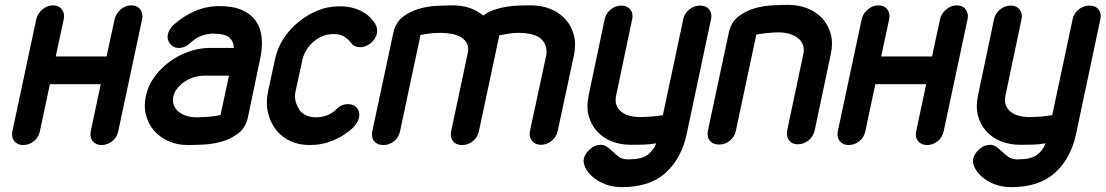

<svg xmlns="http://www.w3.org/2000/svg" viewBox="-20 -586 4543 789"><path d="M129 -507Q134 -530 154 -547Q174 -564 197 -564Q222 -564 234.5 -547Q247 -530 242 -507L209 -354H418L451 -507Q456 -530 476 -547Q496 -564 519 -564Q544 -564 556.5 -547Q569 -530 564 -507L466 -47Q461 -22 441.5 -6Q422 10 397 10Q374 10 361 -6Q348 -22 353 -47L394 -240H185L144 -47Q139 -22 119.5 -6Q100 10 75 10Q52 10 39 -6Q26 -22 31 -47Z M941 -389Q940 -416 922 -432Q904 -448 852 -448Q826 -446 805 -438Q784 -430 764 -411Q741 -389 715 -389Q692 -389 678.5 -406.5Q665 -424 670 -446Q672 -455 678 -465Q684 -475 692 -483Q735 -521 782.5 -541Q830 -561 882 -561Q939 -561 976 -544Q1013 -527 1032.5 -498Q1052 -469 1055.5 -429.5Q1059 -390 1049 -344L999 -105Q990 -62 960.5 -39Q931 -16 894 -5Q857 6 818 8Q779 10 751 10Q709 10 673.5 -5.5Q638 -21 614 -48Q590 -75 580 -112.5Q570 -150 580 -194Q589 -235 615 -270.5Q641 -306 677 -332.5Q713 -359 756 -374Q799 -389 841 -389ZM921 -275H817Q799 -275 779 -269Q759 -263 742 -252.5Q725 -242 711.5 -226.5Q698 -211 693 -193Q688 -170 694.5 -153.5Q701 -137 715 -126Q729 -115 748 -109.5Q767 -104 788 -104Q809 -104 836 -106Q863 -108 886 -113Z M1363 -138Q1383 -158 1410 -158Q1431 -158 1443 -146Q1461 -129 1455 -102Q1451 -82 1432 -63H1433Q1395 -28 1349.5 -9Q1304 10 1253 10Q1208 10 1172.5 -6.5Q1137 -23 1113 -54Q1090 -85 1081 -124Q1072 -163 1081 -208L1110 -342Q1120 -389 1145.5 -428Q1171 -467 1207 -496Q1242 -525 1284.5 -542.5Q1327 -560 1374 -560Q1410 -560 1435.5 -552Q1461 -544 1478.5 -532.5Q1496 -521 1506.5 -508.5Q1517 -496 1523 -487H1522Q1533 -469 1529 -449Q1527 -438 1519 -426Q1511 -414 1500 -406Q1480 -392 1460 -392Q1449 -392 1438.5 -396.5Q1428 -401 1422 -411Q1421 -412 1419.5 -413Q1418 -414 1418 -416Q1410 -425 1394.5 -435.5Q1379 -446 1350 -446Q1306 -446 1270 -416Q1253 -402 1240.5 -382.5Q1228 -363 1223 -342L1194 -208Q1190 -187 1195 -169Q1200 -151 1211 -134H1210Q1234 -104 1279 -104Q1301 -104 1323.5 -112Q1346 -120 1363 -138Z M1624 -47Q1619 -22 1599.5 -6Q1580 10 1555 10Q1530 10 1517.5 -6Q1505 -22 1510 -47L1596 -450Q1605 -492 1633.5 -515Q1662 -538 1699 -549Q1736 -560 1774 -562Q1812 -564 1840 -564Q1916 -564 1966 -522Q1987 -538 2013 -546.5Q2039 -555 2066 -559Q2093 -563 2118 -563.5Q2143 -564 2163 -564Q2206 -564 2242.5 -549Q2279 -534 2303.5 -507Q2328 -480 2338 -443Q2348 -406 2339 -361L2272 -49Q2267 -24 2247.5 -7.5Q2228 9 2202 9Q2179 9 2166 -7.5Q2153 -24 2158 -49L2225 -360Q2228 -386 2220 -403.5Q2212 -421 2196.5 -431.5Q2181 -442 2159 -446.5Q2137 -451 2113 -451Q2093 -451 2072.5 -448Q2052 -445 2032 -441L1948 -47Q1943 -22 1923.5 -6Q1904 10 1879 10Q1854 10 1841.5 -6Q1829 -22 1834 -47L1902 -367Q1907 -391 1899 -407Q1891 -423 1874.5 -433Q1858 -443 1835.5 -447Q1813 -451 1789 -451Q1768 -451 1747.5 -448.5Q1727 -446 1708 -442Z M2802 -36Q2781 64 2716 123.5Q2651 183 2536 183Q2496 183 2465.5 170.5Q2435 158 2414.5 140Q2394 122 2385 102Q2376 82 2379 67Q2384 45 2404.5 27Q2425 9 2448 9Q2463 9 2474.5 17.5Q2486 26 2497 36Q2508 47 2522.5 58Q2537 69 2561 69Q2616 69 2640.5 51Q2665 33 2677 3Q2648 8 2621.5 8.5Q2595 9 2573 9Q2529 9 2493 -5.5Q2457 -20 2433 -46.5Q2409 -73 2399 -110.5Q2389 -148 2399 -194L2465 -508Q2470 -531 2489.5 -547Q2509 -563 2534 -563Q2557 -563 2570 -547Q2583 -531 2578 -508L2512 -194Q2507 -170 2513.5 -153.5Q2520 -137 2534 -126Q2548 -115 2568 -110Q2588 -105 2610 -105Q2631 -105 2656.5 -107Q2682 -109 2704 -113L2788 -508Q2793 -531 2812.5 -547Q2832 -563 2857 -563Q2882 -563 2894.5 -547Q2907 -531 2902 -508Z M3004 -49Q2999 -24 2979.5 -8Q2960 8 2935 8Q2910 8 2897 -8Q2884 -24 2889 -49L2975 -452Q2984 -494 3013 -517Q3042 -540 3078.5 -551Q3115 -562 3153.5 -564Q3192 -566 3219 -566Q3262 -566 3298.5 -551.5Q3335 -537 3359.5 -510Q3384 -483 3394 -445.5Q3404 -408 3394 -363L3328 -51Q3323 -26 3303 -9.5Q3283 7 3258 7Q3235 7 3222.5 -9.5Q3210 -26 3215 -51L3281 -363Q3286 -386 3279 -403Q3272 -420 3257 -431Q3242 -442 3221.5 -447.5Q3201 -453 3179 -453Q3158 -453 3131.5 -450Q3105 -447 3088 -444Z M3521 -507Q3526 -530 3546 -547Q3566 -564 3589 -564Q3614 -564 3626.5 -547Q3639 -530 3634 -507L3601 -354H3810L3843 -507Q3848 -530 3868 -547Q3888 -564 3911 -564Q3936 -564 3948.5 -547Q3961 -530 3956 -507L3858 -47Q3853 -22 3833.5 -6Q3814 10 3789 10Q3766 10 3753 -6Q3740 -22 3745 -47L3786 -240H3577L3536 -47Q3531 -22 3511.5 -6Q3492 10 3467 10Q3444 10 3431 -6Q3418 -22 3423 -47Z M4402 -36Q4381 64 4316 123.5Q4251 183 4136 183Q4096 183 4065.5 170.5Q4035 158 4014.5 140Q3994 122 3985 102Q3976 82 3979 67Q3984 45 4004.5 27Q4025 9 4048 9Q4063 9 4074.5 17.5Q4086 26 4097 36Q4108 47 4122.5 58Q4137 69 4161 69Q4216 69 4240.5 51Q4265 33 4277 3Q4248 8 4221.5 8.5Q4195 9 4173 9Q4129 9 4093 -5.5Q4057 -20 4033 -46.5Q4009 -73 3999 -110.5Q3989 -148 3999 -194L4065 -508Q4070 -531 4089.5 -547Q4109 -563 4134 -563Q4157 -563 4170 -547Q4183 -531 4178 -508L4112 -194Q4107 -170 4113.5 -153.5Q4120 -137 4134 -126Q4148 -115 4168 -110Q4188 -105 4210 -105Q4231 -105 4256.5 -107Q4282 -109 4304 -113L4388 -508Q4393 -531 4412.5 -547Q4432 -563 4457 -563Q4482 -563 4494.5 -547Q4507 -531 4502 -508Z"/></svg>

Font: VDS
Style: Bold Italic
Weight: 700
Designer: artmaker
Foundry: artmaker
Version: Version 1.000 2009 initial release